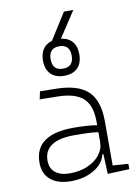

<svg xmlns="http://www.w3.org/2000/svg" viewBox="-102 -1011 789 1088"><g transform="rotate(-10 293.0 -467.0)"><path d="M428.7 4.9 423.8 -109.4H418Q410.6 -75.2 383.1 -48.3Q355.5 -21.5 313 -5.9Q270.5 9.8 218.8 9.8Q142.1 9.8 100.3 -25.4Q58.6 -60.5 58.6 -124Q58.6 -286.1 282.2 -286.1Q320.3 -286.1 355.2 -283.9Q390.1 -281.7 417.5 -276.9V-297.9Q417.5 -391.1 371.8 -432.9Q326.2 -474.6 224.6 -476.1L122.1 -477.5L131.8 -522.5L224.6 -521Q350.6 -519 407.5 -464.6Q464.4 -410.2 464.4 -291.5V-37.1L553.7 -30.8V0ZM417.5 -236.8Q386.7 -241.7 349.9 -242.7Q313 -243.7 279.8 -243.7Q105.5 -243.7 105.5 -127.4Q105.5 -83 135.3 -59.1Q165 -35.2 218.8 -35.2Q275.4 -35.2 320.3 -54.4Q365.2 -73.7 391.4 -106.7Q417.5 -139.6 417.5 -181.2ZM283.2 -585Q233.4 -585 206.1 -612.5Q178.7 -640.1 178.7 -690.4Q178.7 -740.7 206.1 -768.3Q233.4 -795.9 283.2 -795.9Q333 -795.9 360.4 -768.3Q387.7 -740.7 387.7 -690.4Q387.7 -640.1 360.4 -612.5Q333 -585 283.2 -585ZM283.2 -626Q343.8 -626 343.8 -690.4Q343.8 -754.9 283.2 -754.9Q222.7 -754.9 222.7 -690.4Q222.7 -626 283.2 -626ZM226.6 -758.3 343.8 -943.8H397.9L275.9 -758.3Z"/></g></svg>

Font: Cascadia Code ExtraLight
Style: Regular
Weight: 200
Monospace: yes
Designer: Aaron Bell
Foundry: Saja Typeworks
Version: Version 2407.024; ttfautohint (v1.8.4)